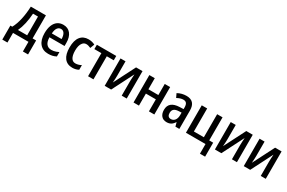

<svg xmlns="http://www.w3.org/2000/svg" viewBox="133 -1818 4893 3275"><g transform="rotate(30 2580.0 -180.0)"><path d="M13.2 189.9V-85.4H50.8Q96.7 -169.4 122.8 -286.4Q148.9 -403.3 153.8 -540H451.2V-85.4H520.5V189.9H418.9V0H114.7V189.9ZM162.6 -85.4H344.2V-454.6H246.6Q243.2 -401.4 236.1 -350.6Q229 -299.8 218.5 -252.9Q208 -206.1 193.8 -163.8Q179.7 -121.6 162.6 -85.4Z M809.6 9.8Q702.1 9.8 642.1 -62.5Q582 -134.8 582 -266.1Q582 -356 606.9 -419.4Q631.8 -482.9 679 -516.6Q726.1 -550.3 792 -550.3Q883.8 -550.3 935.8 -485.8Q987.8 -421.4 987.8 -306.2V-246.1H690.4Q691.4 -161.1 725.6 -118.2Q759.8 -75.2 822.3 -75.2Q846.7 -75.2 869.1 -79.1Q891.6 -83 914.8 -91.3Q938 -99.6 963.9 -112.8V-26.4Q928.7 -7.3 891.6 1.2Q854.5 9.8 809.6 9.8ZM692.4 -323.2H884.8Q883.8 -392.1 859.4 -430.4Q835 -468.8 792.5 -468.8Q749.5 -468.8 723.1 -432.6Q696.8 -396.5 692.4 -323.2Z M1285.6 9.8Q1182.6 9.8 1127.9 -61.3Q1073.2 -132.3 1073.2 -269Q1073.2 -406.7 1128.9 -478.5Q1184.6 -550.3 1288.1 -550.3Q1358.9 -550.3 1415.5 -520L1384.3 -436.5Q1359.4 -447.8 1337.6 -453.9Q1315.9 -460 1295.9 -460Q1271.5 -460 1252.9 -450.2Q1234.4 -440.4 1221.2 -421.4Q1201.7 -397.9 1191.9 -359.4Q1182.1 -320.8 1182.1 -268.6Q1182.1 -219.2 1190.7 -182.6Q1199.2 -146 1214.8 -123Q1228.5 -102.1 1248.3 -91.3Q1268.1 -80.6 1295.4 -80.6Q1322.3 -80.6 1350.8 -88.4Q1379.4 -96.2 1407.2 -111.8V-20.5Q1381.8 -5.9 1350.8 2Q1319.8 9.8 1285.6 9.8Z M1592.8 0V-454.6H1454.6V-540H1836.4V-454.6H1699.2V0Z M1920.4 0V-540H2019V-258.8Q2019 -231.4 2017.1 -197.3Q2015.1 -163.1 2011.7 -118.2L2226.6 -540H2354V0H2255.4V-281.2Q2255.9 -313 2257.6 -346.7Q2259.3 -380.4 2262.2 -422.9L2047.4 0Z M2488.3 0V-540H2595.2V-321.8H2791.5V-540H2897.9V0H2791.5V-236.8H2595.2V0Z M3390.6 0H3313.5L3292.5 -76.2H3289.6Q3259.3 -28.8 3224.6 -9.5Q3189.9 9.8 3143.1 9.8Q3074.7 9.8 3037.4 -33.7Q3000 -77.1 3000 -152.8Q3000 -235.8 3052.5 -279.1Q3105 -322.3 3206.5 -326.2L3284.7 -329.1V-362.8Q3284.7 -415.5 3264.9 -441.4Q3245.1 -467.3 3202.6 -467.3Q3147.5 -467.3 3079.6 -429.7L3043.5 -504.9Q3082.5 -527.3 3126.5 -538.8Q3170.4 -550.3 3216.8 -550.3Q3303.7 -550.3 3347.2 -502.7Q3390.6 -455.1 3390.6 -361.3ZM3178.7 -72.8Q3227.1 -72.8 3255.9 -110.1Q3284.7 -147.5 3284.7 -211.9V-260.3L3230 -257.8Q3168 -254.9 3138.9 -229.7Q3109.9 -204.6 3109.9 -154.3Q3109.9 -113.8 3127.7 -93.3Q3145.5 -72.8 3178.7 -72.8Z M3906.2 189.9V0H3520.5V-540H3627.4V-86.4H3823.7V-540H3930.2V-85.4H4007.8V189.9Z M4091.3 0V-540H4189.9V-258.8Q4189.9 -231.4 4188 -197.3Q4186 -163.1 4182.6 -118.2L4397.5 -540H4524.9V0H4426.3V-281.2Q4426.8 -313 4428.5 -346.7Q4430.2 -380.4 4433.1 -422.9L4218.3 0Z M4659.2 0V-540H4757.8V-258.8Q4757.8 -231.4 4755.9 -197.3Q4753.9 -163.1 4750.5 -118.2L4965.3 -540H5092.8V0H4994.1V-281.2Q4994.6 -313 4996.3 -346.7Q4998 -380.4 5001 -422.9L4786.1 0Z"/></g></svg>

Font: Open Sans
Style: Regular
Weight: 600
Width: 3
Foundry: Ascender Corporation
Version: Version 1.000